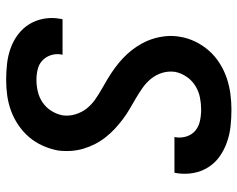

<svg xmlns="http://www.w3.org/2000/svg" viewBox="-96 -688 791 640"><g transform="rotate(-90 300.0 -367.5)"><path d="M255 8Q227 8 199.5 5Q172 2 146.5 -7Q121 -16 99.5 -31Q78 -46 63.5 -68.5Q49 -91 44 -118Q39 -145 43 -173Q44 -175 44 -177.5Q44 -180 45 -182H164Q164 -181 163.5 -180Q163 -179 163 -178Q160 -159 166 -141Q172 -123 185.5 -112Q199 -101 217.5 -97Q236 -93 255 -93Q275 -93 295.5 -97Q316 -101 334.5 -112.5Q353 -124 365 -142Q377 -160 381 -180Q384 -203 377.5 -223.5Q371 -244 358 -260Q345 -276 328 -288Q311 -300 293 -310.5Q275 -321 257 -331.5Q239 -342 222.5 -354.5Q206 -367 191 -381Q176 -395 163 -411.5Q150 -428 140.5 -446.5Q131 -465 125 -485Q119 -505 117.5 -527Q116 -549 119 -571Q124 -597 135 -621.5Q146 -646 163.5 -666.5Q181 -687 204 -702.5Q227 -718 252 -727Q277 -736 302.5 -739.5Q328 -743 354 -743Q381 -743 408 -740Q435 -737 460 -728Q485 -719 505.5 -703.5Q526 -688 539.5 -666.5Q553 -645 558 -618Q563 -591 558 -564Q558 -562 557.5 -559.5Q557 -557 556 -555H438Q438 -556 438 -557Q438 -558 439 -559Q442 -577 436.5 -594Q431 -611 418.5 -622.5Q406 -634 389 -638Q372 -642 354 -642Q335 -642 315.5 -637.5Q296 -633 279 -621.5Q262 -610 251 -592.5Q240 -575 236 -555Q233 -533 239.5 -512Q246 -491 258.5 -475Q271 -459 288 -447Q305 -435 323.5 -424.5Q342 -414 359.5 -403.5Q377 -393 394 -380.5Q411 -368 426 -354Q441 -340 453.5 -324Q466 -308 476 -289.5Q486 -271 492 -251Q498 -231 500 -209Q502 -187 498 -164Q494 -138 482 -113Q470 -88 451.5 -67Q433 -46 409 -31Q385 -16 359.5 -7.5Q334 1 307.5 4.5Q281 8 255 8Z"/></g></svg>

Font: Iosevka Curly Extended
Style: Bold Italic
Weight: 700
Width: 7
Italic angle: -9°
Monospace: yes
Designer: Belleve Invis
Foundry: Belleve Invis
Version: Version 11.1.0; ttfautohint (v1.8.3)